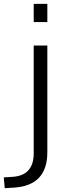

<svg xmlns="http://www.w3.org/2000/svg" viewBox="-82 -774 356 990"><path d="M91.8 -660.2V-753.9H162.1V-660.2ZM-62.5 140.6 -15.6 137.7Q91.8 129.9 91.8 16.6V-539.1H162.1V10.7Q162.1 182.6 -9.8 193.4L-57.6 196.3Z"/></svg>

Font: Min Sans Light
Style: Regular
Weight: 300
Designer: Jinseong-Kim, NotoSansCJK, Nunito
Foundry: Jinseong-Kim
Version: Version 1.400;Glyphs 3.1.2 (3151)